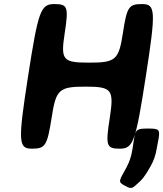

<svg xmlns="http://www.w3.org/2000/svg" viewBox="-20 -731 802 944"><path d="M697 -356C747 -678 745 -711 679 -711C613 -711 604 -698 584 -567C564 -436 548 -423 418 -423C288 -423 278 -436 298 -567C318 -698 313 -711 247 -711C180 -711 168 -678 118 -356C68 -33 70 0 137 0C203 0 212 -14 234 -153C255 -291 270 -305 400 -305C530 -305 541 -291 520 -153C498 -14 503 0 569 0C635 0 647 -33 697 -356ZM590 180C621 197 627 198 647 180C668 160 682 155 720 87C735 61 746 31 751 -3L760 -51C767 -95 761 -99 707 -99C653 -99 646 -94 639 -48L631 4C626 39 615 67 602 92C566 157 559 163 590 180Z"/></svg>

Font: Asimov Print
Style: AIt
Weight: 500
Designer: Google
Version: Version 2.000980: 2014